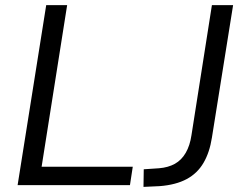

<svg xmlns="http://www.w3.org/2000/svg" viewBox="-20 -725 947 752"><path d="M49 0 161 -705H243L143 -72H500L489 0ZM542 7 543 -62 603 -66Q639 -69 665 -83.5Q691 -98 707.5 -126.5Q724 -155 730 -196L810 -705H893L810 -186Q801 -128 777 -87Q753 -46 711 -23.5Q669 -1 606 4Z"/></svg>

Font: Nunito Sans 12pt ExtraLight 12pt
Style: Italic
Weight: 400
Italic angle: -9°
Version: Version 3.101;gftools[0.9.27]